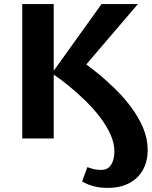

<svg xmlns="http://www.w3.org/2000/svg" viewBox="-20 -678 744 940"><path d="M507 242Q471 242 439.5 234Q408 226 382 210L408 140Q422 146 439.5 150Q457 154 473 154Q499 154 513 141.5Q527 129 533.5 108Q540 87 540 63Q540 23 521 -19.5Q502 -62 470 -104Q438 -146 397.5 -185.5Q357 -225 315 -259Q273 -293 234 -319L477 -658H655L366 -320L360 -394Q401 -365 447.5 -328Q494 -291 539.5 -247Q585 -203 621.5 -154Q658 -105 680.5 -52.5Q703 0 703 56Q703 113 679 155Q655 197 611 219.5Q567 242 507 242ZM89 0V-658H243V0Z"/></svg>

Font: Ysabeau ExtraBold
Style: Regular
Weight: 800
Designer: Christian Thalmann (Catharsis Fonts)
Version: Version 2.002